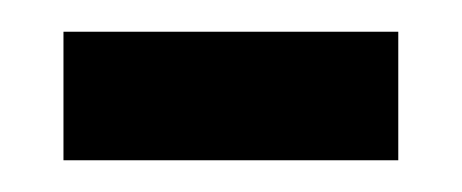

<svg xmlns="http://www.w3.org/2000/svg" viewBox="-20 -715 291 121"><path d="M20 -614V-695H231V-614Z"/></svg>

Font: Bricolage Grotesque 10pt Condensed Medium
Style: Regular
Weight: 500
Width: 3
Designer: Mathieu Triay
Foundry: Atelier Triay
Version: Version 1.000; ttfautohint (v1.8.4.7-5d5b);gftools[0.9.32]